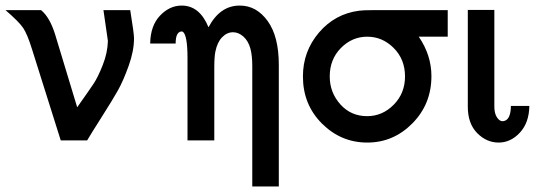

<svg xmlns="http://www.w3.org/2000/svg" viewBox="-20 -509 1965 696"><path d="M0 -472.2H128.9Q159.7 -447.3 179.2 -386.2L259.8 -120.1Q303.7 -182.1 319.3 -205.6Q335 -229 352.5 -273.4Q370.1 -317.9 371.1 -360.8L355 -472.2H452.1Q466.3 -384.3 465.8 -370.1Q465.8 -324.2 446.3 -270Q426.8 -215.8 407.5 -181.4Q388.2 -147 348.1 -84Q308.1 -21 295.9 0H200.2L96.2 -330.1Q79.1 -385.3 64 -407.7Q48.8 -430.2 0 -472.2Z M524.4 -351.1Q525.4 -416 560.1 -452.4Q594.7 -488.8 638.7 -488.8Q703.6 -488.8 735.8 -410.2Q777.8 -489.3 849.6 -488.8Q909.7 -488.8 950.2 -432.9Q990.7 -377 990.7 -273.9V167H894.5V-269Q894.5 -308.1 887.7 -333Q879.9 -360.8 862.3 -376.5Q844.7 -392.1 824.7 -392.1Q802.7 -392.1 785.2 -374Q767.6 -356 760.7 -321.8Q756.8 -302.7 756.8 -264.2V0H659.7V-298.8Q659.7 -381.8 642.6 -394L637.7 -395Q616.7 -393.1 616.7 -351.1Z M1078.1 -231.9Q1078.1 -322.8 1136.2 -390.9Q1194.3 -459 1282.2 -470.2Q1297.4 -472.2 1328.1 -472.2H1603V-376H1498Q1543.9 -309.1 1543.9 -232.9Q1543.9 -131.8 1475.1 -62Q1406.2 7.8 1311.3 7.8Q1216.3 7.8 1147.2 -61Q1078.1 -129.9 1078.1 -231.9ZM1175.3 -231.9Q1175.3 -173.8 1213.6 -130.9Q1252 -87.9 1311 -87.9Q1366.2 -87.9 1407.2 -129.4Q1448.2 -170.9 1448.2 -231.9Q1448.2 -293.9 1407.2 -335Q1366.2 -376 1311.3 -376Q1256.3 -376 1215.8 -335Q1175.3 -293.9 1175.3 -231.9Z M1675.8 -122.1V-473.1H1772V-123Q1772 -87.9 1791 -73.2L1797.9 -69.8H1804.7Q1831.5 -73.7 1832 -125H1898.9Q1897.9 -64 1864.5 -28.1Q1831.1 7.8 1787.6 7.8Q1743.7 7.8 1709.7 -26.6Q1675.8 -61 1675.8 -122.1Z"/></svg>

Font: CMU Bright
Style: SemiBold
Weight: 600
Version: Version 0.7.0